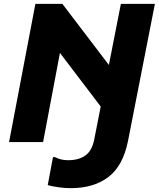

<svg xmlns="http://www.w3.org/2000/svg" viewBox="-20 -740 827 1000"><path d="M554.4 -119.6 253.6 -515.2 300.8 -510 204.4 0H27.2L164.4 -720H304.8L594 -340ZM347.9 240Q316.1 240 282.1 235Q248.1 230 228.7 224L255.9 78.4H266.7Q278.7 85.1 295.5 89.7Q312.3 94.4 335.1 94.4Q390.9 94.4 425.4 69.2Q459.9 44.1 471.1 -15L609.6 -720H786.8L646.9 -6.6Q621 123.5 544.9 181.7Q468.8 240 347.9 240Z"/></svg>

Font: Kufam
Style: Italic
Weight: 400
Italic angle: -11°
Designer: Artur Schmal
Foundry: Original Type
Version: Version 1.301; ttfautohint (v1.8.3)